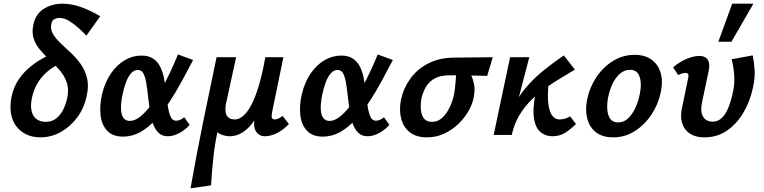

<svg xmlns="http://www.w3.org/2000/svg" viewBox="-20 -731 4139 1040"><path d="M199 13Q155 13 121.5 -3.5Q88 -20 66.5 -49.5Q45 -79 39 -119.5Q33 -160 43 -209Q54 -259 78.5 -296.5Q103 -334 135 -361.5Q167 -389 198.5 -407.5Q230 -426 255 -436.5Q280 -447 290 -452L324 -395Q283 -379 247.5 -352Q212 -325 187.5 -287Q163 -249 153 -201Q144 -157 151.5 -128Q159 -99 179 -85Q199 -71 227 -71Q261 -71 284.5 -89.5Q308 -108 322.5 -137.5Q337 -167 344 -199Q354 -247 342 -283Q330 -319 305 -348.5Q280 -378 251 -405Q222 -432 197.5 -460.5Q173 -489 162 -523.5Q151 -558 162 -603Q176 -659 220 -685Q264 -711 319 -711Q366 -711 416.5 -693.5Q467 -676 523 -643L448 -538Q428 -559 403.5 -581Q379 -603 353 -618.5Q327 -634 302 -634Q288 -634 275 -627.5Q262 -621 258 -602Q252 -573 266.5 -548Q281 -523 307 -498Q333 -473 362.5 -446Q392 -419 416.5 -385Q441 -351 451.5 -308Q462 -265 449 -209Q435 -144 397.5 -94Q360 -44 308.5 -15.5Q257 13 199 13Z M647 9Q590 9 560 -23.5Q530 -56 524.5 -109Q519 -162 533 -222Q549 -287 581 -333.5Q613 -380 656 -405Q699 -430 746 -430Q786 -430 810.5 -413Q835 -396 848.5 -368Q862 -340 868.5 -306Q875 -272 879 -237Q884 -195 889 -158.5Q894 -122 904 -99.5Q914 -77 934 -77Q943 -77 955 -81.5Q967 -86 978 -96L1007 -55Q988 -31 954.5 -12Q921 7 889 7Q858 7 839 -11.5Q820 -30 809 -60Q798 -90 792.5 -126.5Q787 -163 783 -200Q778 -249 772 -283Q766 -317 756 -334.5Q746 -352 726 -352Q706 -352 690 -334Q674 -316 662.5 -285.5Q651 -255 643 -216Q634 -170 635.5 -139Q637 -108 649 -92Q661 -76 683 -76Q710 -76 739 -99Q768 -122 797 -160Q826 -198 853 -245.5Q880 -293 903 -342.5Q926 -392 944 -436L1026 -406Q997 -351 965.5 -292.5Q934 -234 898.5 -180Q863 -126 824 -83.5Q785 -41 741 -16Q697 9 647 9Z M1012 289Q1043 113 1079.5 -66Q1116 -245 1153 -421H1259L1203 -164Q1200 -147 1201.5 -128.5Q1203 -110 1214.5 -97Q1226 -84 1253 -84Q1274 -84 1296.5 -102.5Q1319 -121 1340.5 -161Q1362 -201 1381.5 -265.5Q1401 -330 1417 -421H1476Q1445 -264 1405.5 -170Q1366 -76 1320.5 -34.5Q1275 7 1224 7Q1213 7 1201 4.5Q1189 2 1178 -2.5Q1167 -7 1159 -13.5Q1151 -20 1148 -28L1164 -43Q1145 36 1136.5 115Q1128 194 1123 273ZM1415 7Q1395 7 1380 -4Q1365 -15 1359 -37Q1353 -59 1360 -92L1430 -421H1515L1454 -124Q1450 -105 1452.5 -94.5Q1455 -84 1469 -84Q1477 -84 1486.5 -88Q1496 -92 1511 -103L1545 -59Q1512 -25 1478.5 -9Q1445 7 1415 7Z M1729 9Q1672 9 1642 -23.5Q1612 -56 1606.5 -109Q1601 -162 1615 -222Q1631 -287 1663 -333.5Q1695 -380 1738 -405Q1781 -430 1828 -430Q1868 -430 1892.5 -413Q1917 -396 1930.5 -368Q1944 -340 1950.5 -306Q1957 -272 1961 -237Q1966 -195 1971 -158.5Q1976 -122 1986 -99.5Q1996 -77 2016 -77Q2025 -77 2037 -81.5Q2049 -86 2060 -96L2089 -55Q2070 -31 2036.5 -12Q2003 7 1971 7Q1940 7 1921 -11.5Q1902 -30 1891 -60Q1880 -90 1874.5 -126.5Q1869 -163 1865 -200Q1860 -249 1854 -283Q1848 -317 1838 -334.5Q1828 -352 1808 -352Q1788 -352 1772 -334Q1756 -316 1744.5 -285.5Q1733 -255 1725 -216Q1716 -170 1717.5 -139Q1719 -108 1731 -92Q1743 -76 1765 -76Q1792 -76 1821 -99Q1850 -122 1879 -160Q1908 -198 1935 -245.5Q1962 -293 1985 -342.5Q2008 -392 2026 -436L2108 -406Q2079 -351 2047.5 -292.5Q2016 -234 1980.5 -180Q1945 -126 1906 -83.5Q1867 -41 1823 -16Q1779 9 1729 9Z M2293 13Q2235 13 2200 -14.5Q2165 -42 2153 -88.5Q2141 -135 2152 -191Q2165 -252 2201.5 -303.5Q2238 -355 2298 -386.5Q2358 -418 2439 -419L2649 -421L2619 -320Q2561 -322 2513.5 -322.5Q2466 -323 2414 -323Q2368 -323 2337.5 -307.5Q2307 -292 2289.5 -264Q2272 -236 2263 -199Q2253 -143 2266.5 -107Q2280 -71 2320 -71Q2352 -71 2376 -93.5Q2400 -116 2416.5 -151Q2433 -186 2440 -224Q2442 -232 2444 -250.5Q2446 -269 2448 -290Q2450 -311 2451 -329Q2452 -347 2451 -353L2515 -367Q2521 -347 2531.5 -325Q2542 -303 2548 -273.5Q2554 -244 2545 -200Q2538 -164 2516 -126.5Q2494 -89 2460.5 -57.5Q2427 -26 2384.5 -6.5Q2342 13 2293 13Z M2716 0Q2728 -84 2758.5 -147.5Q2789 -211 2832.5 -261Q2876 -311 2927.5 -352Q2979 -393 3034 -431L3094 -354Q3060 -333 3019.5 -309Q2979 -285 2937.5 -256Q2896 -227 2858.5 -190Q2821 -153 2793 -106.5Q2765 -60 2752 0ZM2654 0 2743 -421H2847L2737 0ZM2972 7Q2936 7 2909 -14.5Q2882 -36 2873 -86Q2864 -136 2880 -223L2954 -304Q2944 -218 2950 -170Q2956 -122 2972.5 -103Q2989 -84 3010 -84Q3018 -84 3028 -85.5Q3038 -87 3048.5 -91Q3059 -95 3068 -101L3100 -59Q3068 -28 3039 -10.5Q3010 7 2972 7Z M3301 13Q3243 13 3208 -14.5Q3173 -42 3161 -88.5Q3149 -135 3160 -191Q3173 -256 3209.5 -311.5Q3246 -367 3300 -400.5Q3354 -434 3418 -434Q3473 -434 3509 -408Q3545 -382 3558.5 -336.5Q3572 -291 3559 -231Q3546 -167 3509.5 -111.5Q3473 -56 3419.5 -21.5Q3366 13 3301 13ZM3328 -68Q3360 -68 3383.5 -91Q3407 -114 3423 -150Q3439 -186 3446 -224Q3457 -278 3444.5 -315.5Q3432 -353 3392 -353Q3364 -353 3340 -333.5Q3316 -314 3299 -279.5Q3282 -245 3273 -199Q3263 -141 3276.5 -104.5Q3290 -68 3328 -68Z M3796 13Q3726 13 3692.5 -30Q3659 -73 3674 -146L3707 -305Q3710 -316 3709 -323Q3708 -330 3704 -333Q3700 -336 3692 -336Q3683 -336 3673 -332.5Q3663 -329 3654 -324L3626 -366Q3659 -395 3698 -411.5Q3737 -428 3768 -428Q3791 -428 3804 -418Q3817 -408 3820.5 -389.5Q3824 -371 3818 -344L3783 -178Q3772 -126 3788.5 -99Q3805 -72 3840 -72Q3867 -72 3887.5 -90Q3908 -108 3923 -142.5Q3938 -177 3949 -227Q3960 -274 3957 -321.5Q3954 -369 3943 -410L4057 -431Q4065 -394 4067.5 -351Q4070 -308 4059 -258Q4043 -182 4006.5 -120.5Q3970 -59 3917 -23Q3864 13 3796 13ZM3871 -505 3946 -711H4061L3942 -505Z"/></svg>

Font: Ysabeau Infant
Style: Bold Italic
Weight: 700
Italic angle: -12°
Designer: Christian Thalmann (Catharsis Fonts)
Version: Version 2.001;gftools[0.9.30]; featfreeze: ss01,ss02,lnum